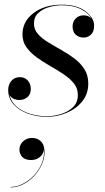

<svg xmlns="http://www.w3.org/2000/svg" viewBox="-20 -489 447 820"><path d="M63 149.7Q63 129.7 78.4 114.9Q93.8 100.1 116.6 100.1Q140.2 100.1 155.2 115.1Q170.2 130.1 170.2 161.7Q170.2 188.5 157.8 215.1Q145.4 241.7 124.8 263.5Q104.2 285.3 78.4 298.3Q52.6 311.3 25.4 311.3V309.3Q51.8 309.3 78.2 295.7Q104.6 282.1 125.8 259.3Q147 236.5 158.6 208.3Q170.2 180.1 167.4 150.9Q165 170.1 149.6 182.3Q134.2 194.5 113 194.5Q87.4 194.5 75.2 181.3Q63 168.1 63 149.7ZM357 -132Q357 -87.5 331 -55.8Q305 -24 264.5 -7Q224 10 180.5 10Q138.5 10 100.8 -3.2Q63 -16.5 39 -42.2Q15 -68 15 -105Q15 -127 28.2 -143.2Q41.5 -159.5 65 -159.5Q85.5 -159.5 98.5 -145.2Q111.5 -131 111.5 -109Q111.5 -86 97 -74Q82.5 -62 63.5 -62Q49 -62 37.5 -67.5Q26 -73 20 -85Q27 -54.5 50.8 -34Q74.5 -13.5 108.8 -3Q143 7.5 180 7.5Q208 7.5 238.8 -1.5Q269.5 -10.5 291 -30.5Q312.5 -50.5 312.5 -83.5Q312.5 -111.5 295.5 -132.8Q278.5 -154 251.5 -172Q224.5 -190 194.2 -207.2Q164 -224.5 137.2 -243.8Q110.5 -263 93.2 -286.8Q76 -310.5 76 -342Q76 -397.5 123.2 -433.2Q170.5 -469 244 -469Q310 -469 346 -440.2Q382 -411.5 382 -380Q382 -353 368.2 -340.8Q354.5 -328.5 337 -328.5Q318.5 -328.5 304.2 -340.2Q290 -352 290 -376.5Q290 -396 303.2 -409.8Q316.5 -423.5 337 -423.5Q359 -423.5 371 -409.5Q358.5 -432.5 326 -449.5Q293.5 -466.5 244 -466.5Q218.5 -466.5 191 -459Q163.5 -451.5 144.2 -434.2Q125 -417 125 -388Q125 -363 141.8 -344Q158.5 -325 185 -308.8Q211.5 -292.5 241 -276Q270.5 -259.5 297 -239.8Q323.5 -220 340.2 -194Q357 -168 357 -132Z"/></svg>

Font: Bodoni* 72pt
Style: Italic
Weight: 400
Italic angle: -13°
Version: Version 2.3